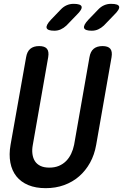

<svg xmlns="http://www.w3.org/2000/svg" viewBox="-20 -970 641 1000"><path d="M116 -672Q121 -702 138 -716Q155 -730 184 -730Q213 -730 224.5 -716Q236 -702 231 -672L151 -216Q146 -190 149 -168Q152 -146 162 -130.5Q172 -115 190.5 -106Q209 -97 237 -97Q265 -97 286.5 -106Q308 -115 324 -131Q340 -147 350.5 -169Q361 -191 366 -216L446 -672Q451 -702 468 -716Q485 -730 514 -730Q543 -730 554.5 -716Q566 -702 561 -672L481 -216Q472 -164 449 -122.5Q426 -81 392 -51.5Q358 -22 314 -6Q270 10 218 10Q166 10 127.5 -6Q89 -22 65.5 -51.5Q42 -81 34 -123Q26 -165 35 -216ZM458 -810Q423 -810 418 -824Q413 -838 440 -867L491 -920Q505 -935 522 -942.5Q539 -950 558 -950Q597 -950 600.5 -935.5Q604 -921 574 -892L521 -837Q507 -824 491.5 -817Q476 -810 458 -810ZM263 -810Q228 -810 223 -824Q218 -838 245 -867L296 -920Q310 -935 327 -942.5Q344 -950 363 -950Q401 -950 405 -935.5Q409 -921 379 -892L326 -837Q312 -824 296.5 -817Q281 -810 263 -810Z"/></svg>

Font: Maple Mono SemiBold
Style: Italic
Weight: 600
Italic angle: -10°
Monospace: yes
Designer: subframe7536
Version: Version 7.000